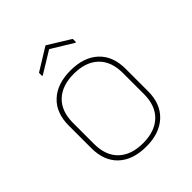

<svg xmlns="http://www.w3.org/2000/svg" viewBox="-188 -771 898 898"><g transform="rotate(-45 261.0 -322.0)"><path d="M261 12Q172 12 122.5 -34.5Q73 -81 73 -165V-314Q73 -398 123 -444.5Q173 -491 261 -491Q349 -491 399 -444.5Q449 -398 449 -314V-165Q449 -82 398.5 -35Q348 12 261 12ZM261 -10Q339 -10 382.5 -51.5Q426 -93 426 -170V-309Q426 -386 382.5 -427.5Q339 -469 261 -469Q183 -469 139.5 -427.5Q96 -386 96 -309V-170Q96 -93 139.5 -51.5Q183 -10 261 -10ZM153 -566Q149 -565 149 -569V-585Q149 -588 152 -589L259 -655Q261 -657 264 -655L371 -589Q373 -588 373 -585V-569Q373 -565 369 -566L261 -632Z"/></g></svg>

Font: Sofia Sans Thin
Style: Regular
Weight: 250
Designer: Botio Nikoltchev, Ani Petrova
Foundry: lettersoup
Version: Version 4.101